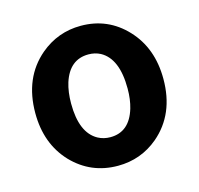

<svg xmlns="http://www.w3.org/2000/svg" viewBox="-90 -669 806 779"><g transform="rotate(-15 313.0 -280.0)"><path d="M313.5 13.7Q200.2 13.7 122.1 -67.4Q43.9 -150.4 43.9 -279.3Q43.9 -427.7 142.6 -511.7Q216.8 -574.2 313.5 -574.2Q426.8 -574.2 503.9 -492.2Q582 -409.2 582 -279.3Q582 -131.8 483.4 -47.9Q410.2 13.7 313.5 13.7ZM313.5 -106.4Q393.6 -106.4 420.9 -197.3Q431.6 -233.4 431.6 -279.3Q431.6 -405.3 363.3 -442.4Q340.8 -454.1 313.5 -454.1Q234.4 -454.1 206.1 -366.2Q194.3 -328.1 194.3 -279.3Q194.3 -156.2 261.7 -119.1Q285.2 -106.4 313.5 -106.4Z"/></g></svg>

Font: Taipei Sans TC Beta
Style: Bold
Weight: 700
Designer: JT Foundry
Foundry: JT Foundry
Version: Version 1.000